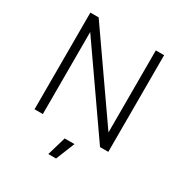

<svg xmlns="http://www.w3.org/2000/svg" viewBox="-203 -852 1145 1204"><g transform="rotate(30 369.5 -250.0)"><path d="M318 200H374L429 64H358ZM103 -700V0H163V-594L577 0H637V-700H577V-106L163 -700Z"/></g></svg>

Font: Unageo Variable
Style: Regular
Weight: 300
Designer: Richard Sepsi
Foundry: Richard Sepsi
Version: Version 2.200